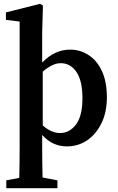

<svg xmlns="http://www.w3.org/2000/svg" viewBox="-20 -753 617 1006"><path d="M412 -238Q412 -330 380.5 -376Q349 -422 298 -422Q276 -422 252.5 -410.5Q229 -399 204 -378V-96Q248 -56 295 -56Q344 -56 378 -100.5Q412 -145 412 -238ZM281 192V233H13V192L81 179Q82 135 82.5 94.5Q83 54 83 16V-640L11 -649V-688L190 -733L205 -724L201 -583V-425Q266 -493 347 -493Q401 -493 445 -464Q489 -435 514.5 -379.5Q540 -324 540 -243Q540 -165 511.5 -107Q483 -49 436 -17.5Q389 14 331 14Q293 14 261 -0.5Q229 -15 201 -46V16Q201 54 201.5 94Q202 134 203 177Z"/></svg>

Font: Source Serif Pro SemiBold
Style: Regular
Weight: 600
Designer: Frank Grießhammer
Foundry: Adobe Systems Incorporated
Version: Version 3.001;hotconv 1.0.111;makeotfexe 2.5.65597